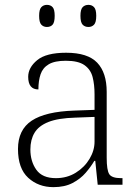

<svg xmlns="http://www.w3.org/2000/svg" viewBox="-20 -760 572 790"><path d="M200 10Q138 10 96 -28.5Q54 -67 54 -147Q54 -226 110.5 -263.5Q167 -301 286 -305L369 -308V-372Q369 -412 361 -443Q353 -474 327.5 -492Q302 -510 251 -510Q205 -510 180.5 -495.5Q156 -481 147 -454.5Q138 -428 138 -392Q96 -392 96 -444Q96 -482 133 -512.5Q170 -543 252 -543Q341 -543 380 -502Q419 -461 419 -382V-111Q419 -60 429.5 -43.5Q440 -27 478 -27H484V0H382L372 -98H368Q354 -74 332.5 -49Q311 -24 278.5 -7Q246 10 200 10ZM210 -27Q256 -27 292 -49.5Q328 -72 348.5 -106.5Q369 -141 369 -177V-279L290 -276Q219 -274 179 -258Q139 -242 122 -213.5Q105 -185 105 -145Q105 -96 129.5 -61.5Q154 -27 210 -27ZM344 -649Q329 -649 320 -658.5Q311 -668 311 -695Q311 -721 320 -730.5Q329 -740 344 -740Q358 -740 367 -730.5Q376 -721 376 -695Q376 -668 367 -658.5Q358 -649 344 -649ZM173 -649Q159 -649 150 -658.5Q141 -668 141 -695Q141 -721 150 -730.5Q159 -740 173 -740Q188 -740 196.5 -730.5Q205 -721 205 -695Q205 -668 196.5 -658.5Q188 -649 173 -649Z"/></svg>

Font: Noto Serif Tibetan ExtraLight
Style: Regular
Weight: 200
Designer: Monotype Design Team
Foundry: Monotype Imaging Inc.
Version: Version 2.103; ttfautohint (v1.8.4.7-5d5b)